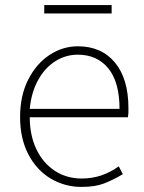

<svg xmlns="http://www.w3.org/2000/svg" viewBox="-20 -722 567 755"><path d="M179 -20Q123 -54 91 -116Q59 -178 59 -262Q59 -346 91 -409Q123 -472 175 -506Q227 -540 286 -540Q379 -540 432 -476Q485 -412 485 -297V-281Q485 -275 483 -261H97Q97 -191 122.5 -136.5Q148 -82 194.5 -51Q241 -20 302 -20Q381 -20 447 -68L463 -37Q422 -13 387.5 0Q353 13 300 13Q235 13 179 -20ZM286 -507Q238 -507 197 -481Q156 -455 129.5 -406.5Q103 -358 97 -294H450Q450 -399 406 -453Q362 -507 286 -507ZM154 -702H419V-669H154Z"/></svg>

Font: Merged Yaku Han JP Thin
Style: Regular
Weight: 250
Designer: Ryoko NISHIZUKA 西塚涼子 (kana, bopomofo & ideographs); Paul D. Hunt (Latin, Greek & Cyrillic); Sandoll Communications 산돌커뮤니
Foundry: Adobe
Version: Version 2.004